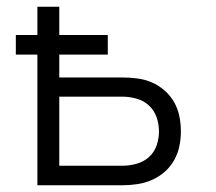

<svg xmlns="http://www.w3.org/2000/svg" viewBox="-20 -550 640 570"><path d="M91 0V-388H27V-446H91V-530H156V-446H300V-388H156V-320H344Q366 -320 388.5 -317Q411 -314 431.5 -305Q452 -296 469 -281Q486 -266 497 -246.5Q508 -227 512.5 -205Q517 -183 517 -160Q517 -138 512.5 -116Q508 -94 497 -74.5Q486 -55 469 -40Q452 -25 431.5 -16Q411 -7 388.5 -3.5Q366 0 344 0ZM344 -58Q365 -58 386 -64Q407 -70 422.5 -84Q438 -98 445 -118.5Q452 -139 452 -160Q452 -181 445 -201.5Q438 -222 422.5 -236.5Q407 -251 386 -257Q365 -263 344 -263H156V-58Z"/></svg>

Font: Iosevka Curly Light Extended
Style: Regular
Weight: 300
Width: 7
Monospace: yes
Designer: Belleve Invis
Foundry: Belleve Invis
Version: Version 11.1.0; ttfautohint (v1.8.3)